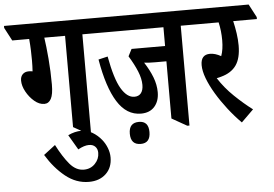

<svg xmlns="http://www.w3.org/2000/svg" viewBox="-106 -704 1497 1050"><g transform="rotate(-5 642.5 -179.0)"><path d="M135 -180Q107 -180 80.5 -202.5Q54 -225 36.5 -257Q19 -289 19 -318Q19 -340 31.5 -352.5Q44 -365 65 -365Q77 -365 86 -363Q87 -375 87.5 -392Q88 -409 88 -423Q88 -449 87 -478Q86 -507 83 -541H-10L-48 -613V-624H442L479 -552V-541H375V7H364L280 -40V-541H166Q173 -495 179 -424.5Q185 -354 185 -282Q185 -228 172 -204Q159 -180 135 -180Z M341 266Q271 266 212.5 219Q154 172 109 98L173 49Q208 117 242 157Q276 197 319 197Q356 197 380.5 171.5Q405 146 405 112Q405 91 392.5 78Q380 65 358 65Q332 65 298 84L250 2Q287 -16 324 -16Q355 -16 383.5 1Q412 18 433 44Q450 65 460 91Q470 117 470 143Q470 199 434.5 232.5Q399 266 341 266Z M657 -81Q578 -81 527.5 -161.5Q477 -242 451 -396L502 -408Q525 -283 557 -229.5Q589 -176 629 -176Q653 -176 665.5 -192Q678 -208 678 -237Q678 -271 661.5 -311.5Q645 -352 616 -399L636 -438H820V-541H421L383 -613V-624H981L1019 -552V-541H915V7H903L820 -40V-354H759Q723 -354 698 -357Q726 -314 742 -272.5Q758 -231 758 -190Q758 -141 731.5 -111Q705 -81 657 -81ZM641 84Q586 84 586 23Q586 -37 641 -37Q694 -37 694 23Q694 84 641 84Z M1202 15Q1164 -23 1129.5 -67.5Q1095 -112 1068 -157Q1041 -202 1025.5 -243Q1010 -284 1010 -316Q1010 -374 1061 -374Q1089 -374 1121 -356Q1134 -391 1134 -442Q1134 -494 1123 -541H961L923 -613V-624H1295L1333 -552V-541H1203Q1211 -507 1216 -472.5Q1221 -438 1221 -406Q1221 -336 1194 -297.5Q1167 -259 1111 -244Q1107 -243 1100 -241Q1093 -239 1086 -238Q1121 -183 1171 -135Q1221 -87 1269 -51Z"/></g></svg>

Font: Noto Serif Devanagari ExtraCondensed SemiBold
Style: Regular
Weight: 600
Width: 2
Designer: Universal Thirst, Indian Type Foundry and the Monotype Design Team
Foundry: Monotype Imaging Inc.
Version: Version 2.004; ttfautohint (v1.8.4.7-5d5b)